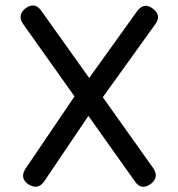

<svg xmlns="http://www.w3.org/2000/svg" viewBox="-20 -699 666 719"><path d="M86 -9Q52.5 -32 76 -68L259 -338L66 -610Q43.5 -643 77 -669Q111.5 -692.5 135 -658L314 -407L494 -658Q520 -691.5 552 -667Q586 -642 562 -609L365 -335L554 -69Q577.5 -34.5 543 -9Q508.5 14.5 485 -20L311 -265L145 -19Q122 13.5 86 -9Z"/></svg>

Font: Jura Light
Style: Bold
Weight: 700
Version: Version 5.104